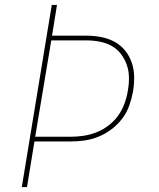

<svg xmlns="http://www.w3.org/2000/svg" viewBox="-20 -755 640 775"><path d="M68 0 189 -735H210L190 -611H329Q359 -611 388 -605.5Q417 -600 442 -586.5Q467 -573 484.5 -551.5Q502 -530 511.5 -503Q521 -476 521.5 -446Q522 -416 517 -386Q512 -358 502 -329.5Q492 -301 473.5 -276.5Q455 -252 430.5 -233.5Q406 -215 378 -203.5Q350 -192 321.5 -188Q293 -184 265 -184H119L89 0ZM265 -203Q291 -203 317.5 -207Q344 -211 369.5 -221Q395 -231 418 -248.5Q441 -266 457 -288.5Q473 -311 482.5 -337Q492 -363 496 -389Q501 -416 500.5 -443Q500 -470 491.5 -494Q483 -518 467.5 -538Q452 -558 430 -570Q408 -582 382 -587Q356 -592 329 -592H187L122 -203Z"/></svg>

Font: Iosevka Thin Extended Oblique
Style: Regular
Weight: 100
Width: 7
Italic angle: -9°
Monospace: yes
Designer: Belleve Invis
Foundry: Belleve Invis
Version: Version 32.5.0; ttfautohint (v1.8.4)